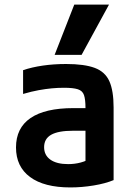

<svg xmlns="http://www.w3.org/2000/svg" viewBox="-20 -810 590 840"><path d="M288 10Q173 10 111.5 -35.5Q50 -81 50 -165Q50 -250 113.5 -293.5Q177 -337 301 -337H412V-238H299Q235 -238 204 -220.5Q173 -203 173 -166Q173 -131 200.5 -111.5Q228 -92 278 -92Q307 -92 333 -99Q359 -106 380 -119L354 -54V-337Q354 -375 347.5 -394Q341 -413 320.5 -419.5Q300 -426 260 -426Q233 -426 206.5 -423.5Q180 -421 149.5 -415.5Q119 -410 81 -399V-503Q119 -516 167 -523Q215 -530 269 -530Q349 -530 394.5 -513Q440 -496 458.5 -454.5Q477 -413 477 -340V-22Q441 -7 389.5 1.5Q338 10 288 10ZM337 -570H219L305 -790H457Z"/></svg>

Font: M PLUS Code Latin SemiExpanded SemiBold
Style: Regular
Weight: 600
Width: 6
Designer: Coji Morishita
Foundry: UNDERFOREST DESIGN
Version: Version 1.002; ttfautohint (v1.8.3)